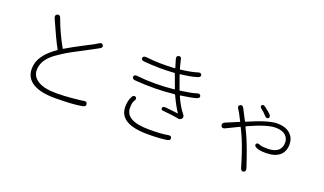

<svg xmlns="http://www.w3.org/2000/svg" viewBox="-80 -1294 3159 1871"><g transform="rotate(20 1500.0 -358.5)"><path d="M522 18Q379 18 301 -27Q215 -76 215 -175Q215 -313 386 -428Q391 -431 388 -436Q342 -517 257 -711Q243 -744 269 -755Q295 -765 307 -731Q352 -604 431 -462Q433 -458 437 -461Q505 -503 651 -578L700 -603Q715 -611 729 -620L743 -629Q773 -650 787 -627Q801 -604 768 -587L692 -546Q676 -537 660 -529Q497 -446 435 -404Q420 -394 405 -384Q265 -294 265 -180Q265 -111 330 -71Q395 -31 519 -31Q604 -31 693 -40Q782 -49 794 -52Q829 -61 835 -34Q841 -7 805 0Q707 18 522 18Z M1494 40Q1198 40 1198 -138Q1198 -199 1221 -244Q1238 -276 1259 -263Q1281 -251 1260 -220Q1245 -198 1245 -144Q1245 -8 1492 -8Q1622 -8 1682 -20Q1717 -28 1722 -3Q1726 22 1691 28Q1614 40 1494 40ZM1758 -219Q1743 -198 1712 -207Q1692 -213 1553 -227Q1536 -229 1538 -249Q1540 -269 1576 -265L1699 -251Q1704 -250 1701 -254Q1660 -314 1616 -410Q1613 -417 1605 -416Q1413 -395 1204 -411Q1168 -414 1170 -439Q1172 -464 1208 -459Q1389 -439 1590 -460Q1595 -461 1593 -466L1542 -605Q1540 -612 1533 -611Q1389 -600 1224 -614Q1188 -617 1190 -641Q1193 -665 1229 -661Q1368 -645 1523 -655Q1528 -655 1527 -660L1503 -739Q1492 -774 1520 -780Q1547 -786 1551 -749Q1552 -741 1572 -666Q1574 -660 1580 -661Q1692 -675 1746 -693Q1780 -705 1788 -682Q1795 -659 1760 -649Q1693 -629 1592 -618Q1587 -617 1589 -612L1639 -472Q1641 -466 1648 -467Q1763 -483 1807 -498Q1841 -510 1849 -486Q1856 -463 1821 -453Q1778 -440 1665 -424Q1660 -423 1662 -418Q1693 -347 1730 -292Q1740 -278 1751 -265Q1773 -240 1758 -219Z M2497 63Q2472 70 2462 35Q2417 -123 2368 -239Q2361 -255 2354 -271L2324 -334Q2322 -339 2318 -337L2186 -273Q2152 -257 2143 -284Q2133 -312 2166 -325L2297 -380Q2302 -382 2299 -386L2260 -461Q2252 -476 2242 -490Q2220 -519 2243 -534Q2267 -548 2284 -516L2342 -404Q2345 -399 2350 -401Q2554 -491 2647 -491Q2736 -491 2784 -446Q2828 -405 2828 -339Q2828 -267 2783 -226Q2733 -182 2639 -182Q2574 -182 2542 -196Q2509 -210 2518 -231Q2527 -251 2560 -236Q2579 -227 2639 -227Q2716 -227 2753 -263Q2782 -292 2782 -340Q2782 -383 2754 -411Q2718 -447 2646 -447Q2557 -447 2369 -361Q2364 -359 2366 -354L2403 -275Q2452 -165 2512 20Q2523 55 2497 63ZM2548 -511Q2531 -495 2507 -522Q2479 -553 2459 -567Q2429 -587 2442 -605Q2454 -623 2483 -600Q2523 -570 2540 -553Q2565 -527 2548 -511Z"/></g></svg>

Font: Resource Han Rounded JP Light
Style: Regular
Weight: 300
Designer: Cyano Hao (round all glyphs); Ryoko NISHIZUKA 西塚涼子 (kana, bopomofo & ideographs); Paul D. Hunt (Latin, Greek & Cyrillic)
Foundry: Cyano Hao
Version: 0.990